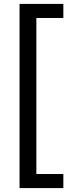

<svg xmlns="http://www.w3.org/2000/svg" viewBox="-20 -804 369 982"><path d="M80 158H304V86H166V-712H304V-784H80Z"/></svg>

Font: Noto Sans Math
Style: Regular
Weight: 400
Designer: Monotype Design Team, Delve Withrington, Jeff Kellem
Foundry: Monotype Imaging Inc., Delve Fonts LLC
Version: Version 3.000